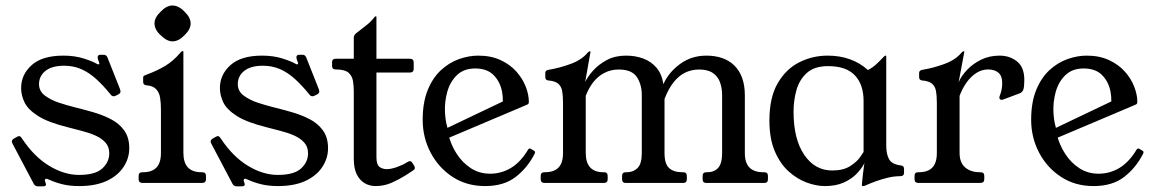

<svg xmlns="http://www.w3.org/2000/svg" viewBox="-20 -648 4077 680"><path d="M392 -310Q386 -307 383 -307Q376.2 -307 372 -313Q345.2 -346.2 319.6 -369.1Q294 -392 266.8 -403.6Q239.5 -415.2 207.2 -415.2Q164 -415.2 141.1 -397Q118.2 -378.8 118.2 -350Q118.2 -325 139.2 -309.4Q160.2 -293.8 189.1 -284.2Q218 -274.8 242 -268.8Q274.5 -260.8 308.8 -251Q343 -241.2 372.4 -226.1Q401.8 -211 419.8 -186.1Q437.8 -161.2 437.8 -123.2Q437.8 -86.8 417.1 -56Q396.5 -25.2 357.4 -7.1Q318.2 11 260.2 11Q228 11 202 4.8Q176 -1.5 153 -12Q146.2 -15 145 -15Q139 -15 139 -9Q139 -8 139.5 -6Q140 -4 141 -2Q143 4 143 5Q143 12 132 12H115Q105 12 100 4L25 -138Q22 -144 22 -146Q22 -153 29 -157L39.5 -163Q44.8 -166 47.5 -166Q52.5 -166 57.5 -158Q100.5 -93.2 153.9 -60.9Q207.2 -28.5 259.8 -28.5Q317.2 -28.5 342.1 -51.2Q367 -74 367 -105Q367 -128 353.5 -143.1Q340 -158.2 317.9 -168Q295.8 -177.8 270.4 -184.2Q245 -190.8 222 -196.8Q151 -214.2 115 -237.1Q79 -260 66.9 -285.4Q54.8 -310.8 54.8 -336Q54.8 -383.8 92.2 -417.4Q129.8 -451 204.2 -451Q245.2 -451 277.5 -440.5Q309.8 -430 322.8 -422Q326.8 -420 328.8 -420Q331.8 -420 331.8 -423Q331.8 -425 330.8 -428Q329.8 -431 327.8 -435Q326.8 -439 326.2 -441.5Q325.8 -444 325.8 -445Q325.8 -454 335.5 -454H348Q356.8 -454 360.8 -444L404.8 -333Q405.8 -330 406.2 -328Q406.8 -326 406.8 -324Q406.8 -318 399.8 -314Z M696.5 -38Q709.5 -38 709.5 -25V-13Q709.5 0 694.5 0H486Q471 0 471 -13V-25Q471 -38 484 -38H486Q518 -38 534 -54.5Q550 -71 550 -106V-259Q550 -284 547 -302.2Q544 -320.5 533 -332.2Q522 -344 498 -346Q487 -347 487 -358V-373Q487 -378 490.8 -380.1Q494.5 -382.2 500 -384Q535.5 -397 564.9 -414.5Q594.2 -432 620 -462.8Q623.8 -467 626.5 -467H627.5Q629.5 -467 629.5 -465.8V-107Q629.5 -72 645.5 -55Q661.5 -38 693.5 -38ZM590.7 -628.5Q612.8 -628.5 633.5 -606.7Q655.2 -586 655.2 -565Q655.2 -544 633.5 -523.3Q612.8 -501.5 590.8 -501.5Q571 -501.5 549 -523.2Q527.2 -543.1 527.2 -565.1Q527.2 -586 549 -606.7Q569.8 -628.5 590.7 -628.5Z M1096 -310Q1090 -307 1087 -307Q1080.2 -307 1076 -313Q1049.2 -346.2 1023.6 -369.1Q998 -392 970.8 -403.6Q943.5 -415.2 911.2 -415.2Q868 -415.2 845.1 -397Q822.2 -378.8 822.2 -350Q822.2 -325 843.2 -309.4Q864.2 -293.8 893.1 -284.2Q922 -274.8 946 -268.8Q978.5 -260.8 1012.8 -251Q1047 -241.2 1076.4 -226.1Q1105.8 -211 1123.8 -186.1Q1141.8 -161.2 1141.8 -123.2Q1141.8 -86.8 1121.1 -56Q1100.5 -25.2 1061.4 -7.1Q1022.2 11 964.2 11Q932 11 906 4.8Q880 -1.5 857 -12Q850.2 -15 849 -15Q843 -15 843 -9Q843 -8 843.5 -6Q844 -4 845 -2Q847 4 847 5Q847 12 836 12H819Q809 12 804 4L729 -138Q726 -144 726 -146Q726 -153 733 -157L743.5 -163Q748.8 -166 751.5 -166Q756.5 -166 761.5 -158Q804.5 -93.2 857.9 -60.9Q911.2 -28.5 963.8 -28.5Q1021.2 -28.5 1046.1 -51.2Q1071 -74 1071 -105Q1071 -128 1057.5 -143.1Q1044 -158.2 1021.9 -168Q999.8 -177.8 974.4 -184.2Q949 -190.8 926 -196.8Q855 -214.2 819 -237.1Q783 -260 770.9 -285.4Q758.8 -310.8 758.8 -336Q758.8 -383.8 796.2 -417.4Q833.8 -451 908.2 -451Q949.2 -451 981.5 -440.5Q1013.8 -430 1026.8 -422Q1030.8 -420 1032.8 -420Q1035.8 -420 1035.8 -423Q1035.8 -425 1034.8 -428Q1033.8 -431 1031.8 -435Q1030.8 -439 1030.2 -441.5Q1029.8 -444 1029.8 -445Q1029.8 -454 1039.5 -454H1052Q1060.8 -454 1064.8 -444L1108.8 -333Q1109.8 -330 1110.2 -328Q1110.8 -326 1110.8 -324Q1110.8 -318 1103.8 -314Z M1447 -60.8Q1449.2 -57 1449.2 -52.8Q1449.2 -47.8 1442.2 -43.8L1416.2 -26.8Q1392.2 -11.8 1366.1 -0.4Q1340 11 1310 11Q1288.5 11 1271 0.5Q1253.5 -10 1243.2 -31.2Q1233 -52.5 1233 -85V-323.8Q1233 -344 1230 -361.8Q1227 -379.5 1214 -390.8Q1201 -402 1169 -402Q1156 -402 1156 -415V-427Q1156 -440 1169 -440H1233V-514Q1233 -523.5 1241 -530Q1260.2 -545.5 1276.4 -557.6Q1292.5 -569.8 1307 -588Q1307.2 -590 1310.2 -590H1312.2Q1313.2 -590 1313.2 -587V-440H1431.2Q1445.2 -440 1445.2 -427V-404Q1445.2 -391 1431.2 -391H1313.2V-91.8Q1313.2 -65.2 1323.8 -57.1Q1334.2 -49 1350.2 -49Q1365.2 -49 1386 -56.4Q1406.8 -63.8 1420.8 -72.8Q1423.8 -74.8 1426.6 -76Q1429.5 -77.2 1431.5 -77.2Q1437.5 -77.2 1440.5 -71Z M1873 -102.5Q1848 -53.5 1806.2 -21.2Q1764.5 11 1698 11Q1632.5 11 1582.9 -21.5Q1533.2 -54 1505.1 -107.5Q1477 -161 1477 -224Q1477 -285 1494.6 -328.5Q1512.2 -372 1541.2 -399Q1570.2 -426 1605.1 -438.5Q1640 -451 1673.8 -451Q1719 -451 1753 -435.1Q1787 -419.2 1809.1 -394.2Q1831.2 -369.2 1842.1 -340.9Q1853 -312.5 1853 -287.5Q1853 -285.5 1852.5 -283.1Q1852 -280.8 1850 -279.1Q1848 -277.5 1845 -276.5L1526.8 -141.8L1516.2 -172L1792 -303.5L1756 -253.5Q1764.8 -288.2 1758.1 -323.2Q1751.5 -358.2 1728.4 -381.9Q1705.2 -405.5 1662.8 -405.5Q1622.8 -405.5 1598.4 -382Q1574 -358.5 1564 -322.5Q1554 -286.5 1556 -248.8Q1558 -211 1569 -182.8L1568 -171.5Q1576.8 -135.5 1597.1 -103.8Q1617.5 -72 1647.5 -52.4Q1677.5 -32.8 1716 -32.8Q1755.5 -32.8 1789.6 -53.2Q1823.8 -73.8 1850.2 -117.8Q1854.2 -124.2 1859.5 -121.2L1871.8 -114Q1877.5 -110.5 1873 -102.5Z M1909.5 0Q1895 0 1895 -13V-25Q1895 -38 1908 -38H1910Q1942 -38 1958 -54.5Q1974 -71 1974 -106V-284.5Q1974 -309.2 1971 -325.6Q1968 -342 1957.1 -351.5Q1946.2 -361 1922 -363Q1911.2 -364 1911.2 -375V-390Q1911.2 -399.2 1924 -401Q1961.8 -407.2 2001.1 -421.6Q2040.5 -436 2061.5 -461.8Q2065.8 -466.2 2068.5 -466.2H2069.5Q2071.5 -466.2 2071.5 -465L2052.5 -357.5Q2061.5 -376.8 2080.9 -398.4Q2100.2 -420 2129.4 -435.5Q2158.5 -451 2197 -451Q2230.2 -451 2258 -440.8Q2285.8 -430.5 2304.9 -408.4Q2324 -386.2 2329.5 -350Q2348 -391.8 2388.5 -421.4Q2429 -451 2481.8 -451Q2512.2 -451 2537.2 -442.5Q2562.2 -434 2580.4 -416.4Q2598.5 -398.8 2608.2 -372.5Q2618 -346.2 2618 -309.8V-106Q2618 -71 2634.5 -54.5Q2651 -38 2683 -38H2686.8Q2699.8 -38 2699.8 -25V-13Q2699.8 0 2686.8 0H2481.5Q2468.5 0 2468.5 -13V-25Q2468.5 -38 2481.5 -38H2485Q2509.8 -38 2523.6 -53.6Q2537.5 -69.2 2537.5 -106V-311Q2537.5 -335.8 2530.1 -356.4Q2522.8 -377 2504.8 -389.4Q2486.8 -401.8 2456.5 -401.8Q2429.2 -401.8 2406.6 -390.8Q2384 -379.8 2365.6 -356.6Q2347.2 -333.5 2333.5 -297.5V-106Q2333.5 -67.5 2349.8 -52.8Q2366 -38 2396.2 -38H2399.5Q2412.5 -38 2412.5 -25V-13Q2412.5 0 2399.5 0H2196.5Q2183.2 0 2183.2 -13V-25Q2183.2 -38 2196.5 -38H2200.2Q2222.8 -38 2237.9 -52.8Q2253 -67.5 2253 -106V-311Q2253 -349.2 2235.2 -375.5Q2217.5 -401.8 2171.2 -401.8Q2144 -401.8 2120.9 -390Q2097.8 -378.2 2081.2 -357Q2064.8 -335.8 2054.5 -308.5V-106.8Q2054.5 -71.8 2070.4 -54.9Q2086.2 -38 2116.5 -38H2119.2Q2132.2 -38 2132.2 -25V-13Q2132.2 0 2117.8 0Z M3038.5 -290Q3038.5 -348.8 3007.6 -381.2Q2976.8 -413.8 2912.8 -413.8Q2864.8 -413.8 2838.2 -390.2Q2811.8 -366.8 2801.1 -330.1Q2790.5 -293.5 2790.5 -252Q2790.5 -155.8 2828.1 -100Q2865.8 -44.2 2927.2 -44.2Q2966.8 -44.2 2990.8 -59.6Q3014.8 -75 3026.1 -91.4Q3037.5 -107.8 3038.5 -109.8ZM3118.8 -133Q3118.8 -102 3128.8 -84Q3138.8 -66 3170.8 -62Q3181.8 -61 3181.8 -50V-36Q3181.8 -24 3167.8 -24Q3147.2 -24 3125.9 -19Q3104.5 -14 3083.5 -6.5Q3062.5 1 3042.5 10Q3041.5 11 3036.5 11H3034.5Q3032.5 11 3032.5 8Q3032.5 2 3036 -29Q3039.5 -60 3044.5 -90H3049.5Q3047.5 -81 3038.4 -64.5Q3029.2 -48 3011.8 -30.5Q2994.2 -13 2967.1 -1Q2940 11 2901 11Q2871 11 2837 -1.5Q2803 -14 2773 -41Q2743 -68 2724 -112.5Q2705 -157 2705 -221Q2705 -303 2734.5 -353.5Q2764 -404 2811 -427.5Q2858 -451 2911 -451Q2997 -451 3054 -400Q3070.8 -408.8 3083.6 -420.6Q3096.5 -432.5 3104.9 -441.8Q3113.2 -451 3115.8 -451Q3118.8 -451 3118.8 -449Z M3233.5 0Q3219 0 3219 -13V-25Q3219 -38 3232 -38H3234Q3266 -38 3282 -54.5Q3298 -71 3298 -106V-284.5Q3298 -309.2 3295 -325.6Q3292 -342 3281.1 -351.5Q3270.2 -361 3246 -363Q3235.2 -364 3235.2 -375V-390Q3235.2 -399.2 3248.2 -401Q3285.8 -407.2 3325.1 -421.6Q3364.5 -436 3385.5 -461.8Q3389.5 -466.2 3392.5 -466.2H3393.5Q3395.8 -466.2 3395.5 -465L3375.2 -357Q3385.2 -379.8 3405.6 -401.1Q3426 -422.5 3455.1 -436.8Q3484.2 -451 3520.5 -451Q3556.2 -451 3582 -430.4Q3607.8 -409.8 3607.8 -364.8Q3607.8 -341.8 3604.6 -331.6Q3601.5 -321.5 3591.5 -317.5L3535.5 -296.5Q3533.5 -295.5 3531.5 -295Q3529.5 -294.5 3527.5 -294.5Q3519.5 -294.5 3519.5 -302.5Q3519.5 -304.5 3520 -306.5Q3520.5 -308.5 3521.5 -310.5Q3526.5 -323.5 3528 -334.5Q3529.5 -345.5 3529.5 -354.5Q3529.5 -378.5 3516.4 -390.2Q3503.2 -402 3479.2 -402Q3457.8 -402 3438.4 -389.9Q3419 -377.8 3403.8 -356.5Q3388.5 -335.2 3378.5 -308.5V-106.8Q3378.5 -71.8 3398.4 -54.9Q3418.2 -38 3450.2 -38H3452.8Q3466 -38 3466 -25V-13Q3466 0 3451.2 0Z M4028 -102.5Q4003 -53.5 3961.2 -21.2Q3919.5 11 3853 11Q3787.5 11 3737.9 -21.5Q3688.2 -54 3660.1 -107.5Q3632 -161 3632 -224Q3632 -285 3649.6 -328.5Q3667.2 -372 3696.2 -399Q3725.2 -426 3760.1 -438.5Q3795 -451 3828.8 -451Q3874 -451 3908 -435.1Q3942 -419.2 3964.1 -394.2Q3986.2 -369.2 3997.1 -340.9Q4008 -312.5 4008 -287.5Q4008 -285.5 4007.5 -283.1Q4007 -280.8 4005 -279.1Q4003 -277.5 4000 -276.5L3681.8 -141.8L3671.2 -172L3947 -303.5L3911 -253.5Q3919.8 -288.2 3913.1 -323.2Q3906.5 -358.2 3883.4 -381.9Q3860.2 -405.5 3817.8 -405.5Q3777.8 -405.5 3753.4 -382Q3729 -358.5 3719 -322.5Q3709 -286.5 3711 -248.8Q3713 -211 3724 -182.8L3723 -171.5Q3731.8 -135.5 3752.1 -103.8Q3772.5 -72 3802.5 -52.4Q3832.5 -32.8 3871 -32.8Q3910.5 -32.8 3944.6 -53.2Q3978.8 -73.8 4005.2 -117.8Q4009.2 -124.2 4014.5 -121.2L4026.8 -114Q4032.5 -110.5 4028 -102.5Z"/></svg>

Font: Young Serif Light
Style: Regular
Weight: 300
Designer: Bastien Sozeau
Foundry: NBR — Bastien Sozeau
Version: Version 5.001